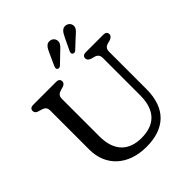

<svg xmlns="http://www.w3.org/2000/svg" viewBox="-249 -1077 1252 1252"><g transform="rotate(-45 377.0 -451.0)"><path d="M323 -781.5C318 -770 316.5 -760.5 324 -754C331 -748 342.5 -749.5 350 -756.5L416 -820C436 -839 452.5 -852 455.5 -872.5C458.5 -895.5 443.5 -915.5 419.5 -918.5C389 -922 375.5 -898 360 -863.5ZM463.5 -782C458.5 -772 456.5 -761.5 463.5 -754.5C470.5 -748.5 482 -748.5 490 -756L556.5 -818C577 -837 594 -848 598 -868.5C602 -891.5 587.5 -911.5 564.5 -916C534 -921 519 -898 502.5 -863.5ZM375.5 17C542 17 641.5 -70 641.5 -250.5V-594.5C641.5 -621 653.5 -633 677.5 -639.5L698.5 -645C715.5 -651.5 724.5 -661.5 724.5 -674C724.5 -690.5 714.5 -700 693 -700H531.5C511 -700 500.5 -690.5 500.5 -674C500.5 -661.5 508.5 -651.5 527 -645L548 -639.5C572 -633 584 -621 584 -594.5V-250.5C584 -105.5 508 -47 394 -47C277.5 -47 206.5 -112.5 206.5 -249V-596C206.5 -622 221 -633.5 242.5 -639.5L265 -646C281.5 -650.5 289.5 -661.5 289.5 -674C289.5 -690.5 279.5 -700 258 -700H47C27 -700 15.5 -690.5 15.5 -674C15.5 -661.5 23.5 -650.5 40 -646L62.5 -639.5C85 -633 99 -622 99 -596V-233.5C99 -86 204 17 375.5 17Z"/></g></svg>

Font: dr Title
Style: Regular
Weight: 400
Version: Version 1.000;hotconv 1.0.109;makeotfexe 2.5.65596